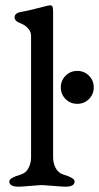

<svg xmlns="http://www.w3.org/2000/svg" viewBox="-20 -701 373 723"><path d="M227 -416Q245 -434 271 -434Q297 -434 315 -416Q333 -398 333 -372Q333 -346 315 -328Q297 -310 271 -310Q245 -310 227 -328Q209 -346 209 -372Q209 -398 227 -416ZM97 -567Q97 -580 86.5 -593Q76 -606 58 -613Q35 -621 35 -636Q35 -653 64 -657Q81 -660 105.5 -666Q130 -672 147 -676.5Q164 -681 168 -681Q176 -681 178 -675.5Q180 -670 180 -654V-108Q180 -87 189.5 -68.5Q199 -50 218 -44Q261 -31 261 -18Q261 2 227 2Q215 2 180.5 -1Q146 -4 139 -4Q129 -4 95 -1Q61 2 50 2Q15 2 15 -18Q15 -31 59 -44Q78 -50 87.5 -68.5Q97 -87 97 -108Z"/></svg>

Font: EB Garamond 08
Style: Regular
Weight: 400
Version: Version 0.016 ; ttfautohint (v1.5)